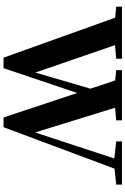

<svg xmlns="http://www.w3.org/2000/svg" viewBox="172 -875 723 1107"><g transform="rotate(90 533.5 -321.5)"><path d="M312.5 19.5 82 -624 19 -629.9V-663.1H318.8V-629.9L240.2 -623L398.4 -163.6L491.2 -481.4L443.8 -624L384.3 -629.9V-663.1H673.8V-629.9L601.1 -623.5L743.7 -162.1L893.6 -619.1L795.4 -629.9V-663.1H1044.4V-629.9L952.6 -620.6L713.4 19.5H657.2L516.1 -405.3L373 19.5Z"/></g></svg>

Font: Elstob 10pt
Style: Bold
Weight: 700
Designer: Peter S. Baker
Version: Version 1.015